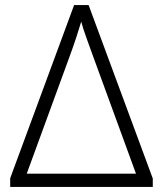

<svg xmlns="http://www.w3.org/2000/svg" viewBox="-20 -734 640 754"><path d="M20 0V-34L271 -714H328L580 -33V0ZM85 -52H514L347 -509Q333 -548 319.5 -585Q306 -622 299 -649Q291 -622 279.5 -587Q268 -552 254 -514Z"/></svg>

Font: Noto Sans Mono Light
Style: Regular
Weight: 300
Designer: Monotype Design Team
Foundry: Monotype Imaging Inc.
Version: Version 2.014; ttfautohint (v1.8.4.7-5d5b)